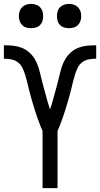

<svg xmlns="http://www.w3.org/2000/svg" viewBox="-20 -968 515 988"><path d="M199 0V-294Q191 -311 184.5 -329Q178 -347 171.5 -364.5Q165 -382 159.5 -400.5Q154 -419 148.5 -437Q143 -455 138 -473Q133 -491 128.5 -509.5Q124 -528 119.5 -546.5Q115 -565 109.5 -583Q104 -601 95.5 -618.5Q87 -636 72 -647.5Q57 -659 38 -662.5Q19 -666 0 -666V-735Q23 -735 45.5 -733Q68 -731 89.5 -723Q111 -715 128.5 -700Q146 -685 158 -665.5Q170 -646 177 -624Q184 -602 189 -580Q194 -558 200 -536Q206 -514 212 -492Q218 -470 224 -448Q230 -426 237 -405Q245 -426 251 -448Q257 -470 263 -492Q269 -514 275 -536Q281 -558 286 -580Q291 -602 298 -624Q305 -646 317 -665.5Q329 -685 346.5 -700Q364 -715 385.5 -723Q407 -731 429.5 -733Q452 -735 475 -735V-666Q456 -666 437 -662.5Q418 -659 403 -647.5Q388 -636 379.5 -618.5Q371 -601 365.5 -583Q360 -565 355.5 -546.5Q351 -528 346.5 -509.5Q342 -491 337 -473Q332 -455 326.5 -437Q321 -419 315.5 -400.5Q310 -382 303.5 -364.5Q297 -347 290.5 -329Q284 -311 276 -294V0ZM335 -823Q323 -823 310.5 -826.5Q298 -830 289 -839Q280 -848 276.5 -860Q273 -872 273 -885Q273 -898 276.5 -910Q280 -922 289 -931Q298 -940 310.5 -944Q323 -948 335 -948Q348 -948 360 -944Q372 -940 381 -931Q390 -922 394 -910Q398 -898 398 -885Q398 -872 394 -860Q390 -848 381 -839Q372 -830 360 -826.5Q348 -823 335 -823ZM140 -823Q127 -823 115 -826.5Q103 -830 94 -839Q85 -848 81 -860Q77 -872 77 -885Q77 -898 81 -910Q85 -922 94 -931Q103 -940 115 -944Q127 -948 140 -948Q152 -948 164.5 -944Q177 -940 186 -931Q195 -922 198.5 -910Q202 -898 202 -885Q202 -872 198.5 -860Q195 -848 186 -839Q177 -830 164.5 -826.5Q152 -823 140 -823Z"/></svg>

Font: Iosevka QP
Style: Regular
Weight: 400
Designer: Belleve Invis
Foundry: Belleve Invis
Version: Version 20.0.0; ttfautohint (v1.8.4)